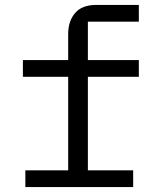

<svg xmlns="http://www.w3.org/2000/svg" viewBox="-20 -760 640 780"><path d="M83 -68H257V-448H73V-516H257V-622Q257 -674 285 -707Q313 -740 371 -740H544V-672H337V-516H544V-448H337V-68H521V0H83Z"/></svg>

Font: Lilex
Style: Regular
Weight: 400
Monospace: yes
Designer: Mike Abbink, Paul van der Laan, Pieter van Rosmalen, Mikhael Khrustik
Foundry: Mikhael Khrustik
Version: Version 2.510